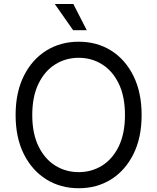

<svg xmlns="http://www.w3.org/2000/svg" viewBox="-20 -950 802 979"><path d="M381.3 9.8Q288.6 9.8 215.8 -35.6Q143.1 -81.1 101.3 -164.8Q59.6 -248.5 59.6 -363.3Q59.6 -478.5 101.3 -562.5Q143.1 -646.5 215.8 -691.9Q288.6 -737.3 381.3 -737.3Q474.6 -737.3 546.9 -691.9Q619.1 -646.5 660.6 -562.5Q702.1 -478.5 702.1 -363.3Q702.1 -248.5 660.6 -164.8Q619.1 -81.1 546.9 -35.6Q474.6 9.8 381.3 9.8ZM381.3 -72.3Q447.3 -72.3 500.7 -105.7Q554.2 -139.2 585.7 -204.1Q617.2 -269 617.2 -363.3Q617.2 -458 585.7 -523.2Q554.2 -588.4 500.7 -621.8Q447.3 -655.3 381.3 -655.3Q315.4 -655.3 261.7 -621.8Q208 -588.4 176.3 -523.2Q144.5 -458 144.5 -363.3Q144.5 -269 176.3 -204.1Q208 -139.2 261.7 -105.7Q315.4 -72.3 381.3 -72.3ZM353 -795.9 259.3 -929.7H354L422.4 -795.9Z"/></svg>

Font: Inter
Style: Regular
Weight: 400
Designer: Rasmus Andersson
Foundry: rsms
Version: Version 4.000;git-8c9346024